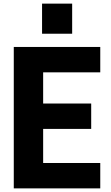

<svg xmlns="http://www.w3.org/2000/svg" viewBox="-20 -1039 613 1059"><path d="M378 -853ZM378 -853H212V-1019H378ZM533 0H56V-780H533V-640H218V-468H483V-328H218V-140H533Z"/></svg>

Font: Tanohe Sans
Style: Bold
Weight: 700
Designer: Village Type and Design LLC & Cristiano Sobral
Foundry: Cooper Hewitt Smithsonian Design Museum
Version: Version 1.00;September 29, 2021;FontCreator 13.0.0.2655 64-b